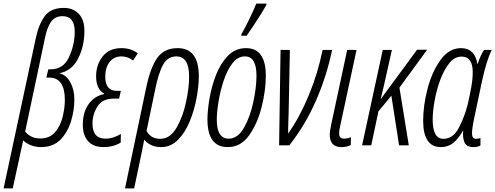

<svg xmlns="http://www.w3.org/2000/svg" viewBox="-70 -809 2758 1069"><path d="M70 -76 180 -596Q192 -656 214 -687.5Q236 -719 278 -719Q346 -719 346 -633Q346 -560 314.5 -491.5Q283 -423 212 -423H199L188 -377H204Q291 -377 291 -253Q291 -207 278.5 -157Q266 -107 236 -72.5Q206 -38 154 -38Q102 -38 70 -76ZM1 240 59 -27Q74 -12 100.5 -1Q127 10 158 10Q226 10 266.5 -31.5Q307 -73 325.5 -134Q344 -195 344 -255Q344 -310 321.5 -351Q299 -392 260 -401Q331 -415 365.5 -484Q400 -553 400 -637Q400 -699 368.5 -732Q337 -765 285 -765Q213 -765 179 -719Q145 -673 129 -595L-50 240Z M602 -15 603 -63Q559 -37 518 -37Q445 -37 445 -121Q445 -172 472.5 -216Q500 -260 563 -260H593L603 -303H581Q516 -303 516 -382Q516 -432 540 -463.5Q564 -495 606 -495Q642 -495 671 -472L697 -512Q660 -541 606 -541Q537 -541 501 -494Q465 -447 465 -385Q465 -312 510 -288L509 -285Q455 -274 423 -228.5Q391 -183 391 -114Q391 -57 420 -23.5Q449 10 508 10Q560 10 602 -15Z M746 -80 793 -306Q812 -402 838 -448.5Q864 -495 912 -495Q983 -495 983 -382Q983 -321 965.5 -239.5Q948 -158 912.5 -97Q877 -36 822 -36Q770 -36 746 -80ZM677 240 721 30Q724 12 727.5 -3Q731 -18 733 -32Q746 -14 770 -2Q794 10 827 10Q881 10 921 -30.5Q961 -71 986.5 -133.5Q1012 -196 1024.5 -263.5Q1037 -331 1037 -384Q1037 -541 919 -541Q844 -541 805.5 -486.5Q767 -432 744 -321L626 240Z M1303 -610Q1315 -626 1337.5 -660Q1360 -694 1381.5 -728.5Q1403 -763 1412 -779L1414 -789H1357Q1344 -756 1318.5 -703.5Q1293 -651 1275 -620L1273 -610ZM1410 -387Q1410 -541 1300 -541Q1240 -541 1198.5 -498Q1157 -455 1132 -390Q1107 -325 1096 -258Q1085 -191 1085 -144Q1085 10 1198 10Q1271 10 1317.5 -56Q1364 -122 1387 -214.5Q1410 -307 1410 -387ZM1137 -143Q1137 -183 1146.5 -242Q1156 -301 1175 -359Q1194 -417 1223.5 -456Q1253 -495 1294 -495Q1358 -495 1358 -387Q1358 -324 1340.5 -241.5Q1323 -159 1288.5 -98Q1254 -37 1203 -37Q1137 -37 1137 -143Z M1541 0Q1632 -116 1691 -252.5Q1750 -389 1779 -531H1726Q1700 -401 1649 -278Q1598 -155 1534 -65Q1534 -91 1535 -119.5Q1536 -148 1537 -178L1544 -531H1492L1484 0Z M1883 -1 1884 -45Q1863 -37 1845 -37Q1818 -37 1818 -68Q1818 -82 1826 -117L1915 -531H1863L1775 -120Q1766 -79 1766 -58Q1766 10 1832 10Q1859 10 1883 -1Z M1997 0 2037 -189 2109 -276 2152 0H2206L2154 -321L2308 -532H2252L2052 -260H2050Q2058 -292 2064.5 -319.5Q2071 -347 2077 -375L2112 -531H2061L1946 0Z M2507 -80H2509Q2505 -45 2515.5 -17.5Q2526 10 2567 10Q2590 10 2605 1V-41Q2593 -36 2581 -36Q2558 -36 2558 -66Q2558 -94 2571 -155L2614 -359Q2640 -477 2668 -531H2625Q2605 -501 2590 -454H2588Q2573 -541 2497 -541Q2430 -541 2382.5 -475Q2335 -409 2310.5 -315Q2286 -221 2286 -137Q2286 10 2385 10Q2424 10 2453 -13Q2482 -36 2507 -80ZM2339 -143Q2339 -187 2349.5 -246.5Q2360 -306 2380.5 -362.5Q2401 -419 2431 -456.5Q2461 -494 2500 -494Q2562 -494 2562 -407Q2562 -369 2554 -324.5Q2546 -280 2535 -232Q2518 -162 2485.5 -99Q2453 -36 2399 -36Q2339 -36 2339 -143Z"/></svg>

Font: Noto Sans Display Condensed Light
Style: Italic
Weight: 300
Width: 3
Designer: Monotype Design team
Foundry: Monotype Imaging Inc.
Version: 1.000